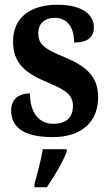

<svg xmlns="http://www.w3.org/2000/svg" viewBox="-20 -567 462 808"><path d="M202 10C325 10 393 -55 393 -159C393 -249 337 -291 250 -327C165 -362 141 -381 141 -428C141 -469 170 -492 210 -492C260 -492 292 -456 292 -388C350 -388 375 -411 375 -453C375 -502 331 -547 222 -547C110 -547 35 -495 35 -393C35 -301 84 -260 185 -218C260 -187 287 -165 287 -121C287 -77 263 -46 204 -46C144 -46 106 -93 106 -174C68 -174 27 -157 27 -102C27 -34 76 10 202 10ZM125 208V221H177C207 179 245 113 261 71V61H160C153 106 136 167 125 208Z"/></svg>

Font: Noto Serif Tamil Condensed
Style: Bold Italic
Weight: 700
Width: 3
Italic angle: -12°
Designer: Indian Type Foundry, Tom Grace, and the Monotype Design Team
Foundry: Monotype Imaging Inc.
Version: Version 2.003